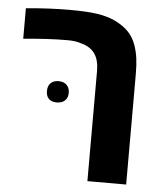

<svg xmlns="http://www.w3.org/2000/svg" viewBox="-49 -684 625 728"><g transform="rotate(5 264.0 -320.5)"><path d="M242.7 -518.1Q219.2 -525.9 189.5 -525.9Q115.2 -525.9 21 -516.6V-632.8Q110.4 -641.1 185.1 -641.1Q253.9 -641.1 293.7 -635Q333.5 -628.9 363.3 -614.3Q393.6 -599.1 412.6 -579.6Q431.6 -560.1 442.4 -530.8Q451.2 -505.9 454.6 -480.2Q458 -454.6 458 -419.4V0H310.5V-419.4Q310.5 -460.9 293.7 -484.9Q276.9 -508.8 242.7 -518.1ZM127.9 -327.1Q127.9 -346.7 138.7 -357.4Q149.4 -368.2 168.9 -368.2Q188.5 -368.2 199.7 -357.2Q210.9 -346.2 210.9 -327.1Q210.9 -308.6 199.7 -297.9Q188.5 -287.1 168.5 -287.1Q148.9 -287.1 138.4 -297.4Q127.9 -307.6 127.9 -327.1Z"/></g></svg>

Font: Viking Open Sans
Style: Bold
Weight: 700
Foundry: Ascender Corporation
Version: Version 2.001